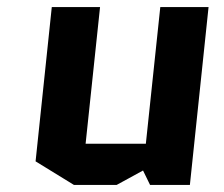

<svg xmlns="http://www.w3.org/2000/svg" viewBox="-20 -520 635 545"><path d="M81 -62 127 -500H264L223 -112H394L435 -500H572L519 5H406L386 -36L311 5H190Z"/></svg>

Font: Quantico
Style: Bold Italic
Weight: 700
Italic angle: -12°
Designer: Matt Desmond
Foundry: MADtype
Version: Version 2.002